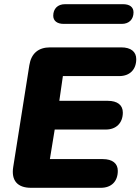

<svg xmlns="http://www.w3.org/2000/svg" viewBox="-20 -896 670 916"><path d="M128 0H461C511 0 542 -30 542 -81C542 -116 517 -137 470 -137H218L241 -278H485C534 -278 566 -309 566 -359C566 -395 540 -415 494 -415H263L280 -533H549C598 -533 630 -563 630 -614C630 -649 605 -670 558 -670H219C163 -670 129 -641 120 -585L43 -99C33 -35 63 0 128 0ZM284 -782H561C596 -782 617 -804 617 -837C617 -862 599 -876 567 -876H290C255 -876 234 -854 234 -821C234 -797 252 -782 284 -782Z"/></svg>

Font: SN Pro Heavy
Style: Italic
Weight: 800
Italic angle: -9°
Designer: Tobias Whetton
Foundry: Supernotes
Version: Version 1.001;Glyphs 3.2 (3249)